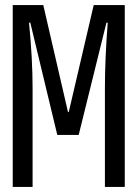

<svg xmlns="http://www.w3.org/2000/svg" viewBox="-20 -734 540 754"><path d="M30 -714H150L247 -294H250L348 -714H470V0H392V-389Q392 -500 403 -645H398L289 -204H205L99 -645H94Q108 -503 108 -387V0H30Z"/></svg>

Font: Noto Sans Mono UI Cond
Style: Regular
Weight: 400
Width: 3
Monospace: yes
Designer: Monotype Design team
Foundry: Monotype Imaging Inc.
Version: Version 1.000